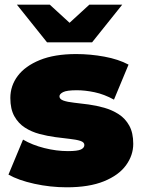

<svg xmlns="http://www.w3.org/2000/svg" viewBox="-20 -787 605 817"><path d="M264 10Q194 10 126 -5Q58 -20 16 -44L78 -193Q117 -170 168.5 -157Q220 -144 269 -144Q310 -144 324.5 -151Q339 -158 339 -170Q339 -182 322 -187.5Q305 -193 277 -196Q249 -199 215.5 -203.5Q182 -208 148 -217Q114 -226 86 -244Q58 -262 41 -292.5Q24 -323 24 -370Q24 -422 55.5 -464Q87 -506 149.5 -531.5Q212 -557 304 -557Q364 -557 424 -546Q484 -535 527 -512L465 -363Q423 -386 382.5 -394.5Q342 -403 307 -403Q264 -403 248.5 -395Q233 -387 233 -377Q233 -365 250 -359Q267 -353 295 -350Q323 -347 356.5 -342.5Q390 -338 423.5 -328.5Q457 -319 485 -301Q513 -283 530 -252.5Q547 -222 547 -175Q547 -126 516 -83.5Q485 -41 422 -15.5Q359 10 264 10ZM180 -607 52 -767H192L276 -690L360 -767H500L372 -607Z"/></svg>

Font: Montserrat Thin Black
Style: Regular
Weight: 900
Version: Version 9.000